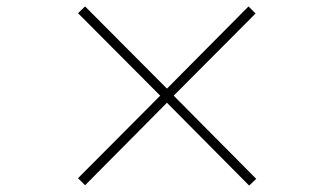

<svg xmlns="http://www.w3.org/2000/svg" viewBox="-20 -678 1040 598"><path d="M778 -121 756 -100 500 -358 245 -101 223 -123 479 -380 223 -637 245 -658 500 -402 754 -658 776 -636 521 -380Z"/></svg>

Font: IBM Plex Sans JP ExtraLight
Style: Regular
Weight: 200
Designer: Mike Abbink; Paul van der Laan; Pieter van Rosmalen; Wujin Sim; Yejin Wi; Jinhee Kim; Boomi Park; Yona Kim; Kichan Ma
Foundry: Sandoll Inc.
Version: Version 1.001